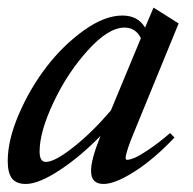

<svg xmlns="http://www.w3.org/2000/svg" viewBox="-20 -465 499 497"><path d="M46.9 11.2Q22.5 11.2 11.2 -2.9Q0 -17.1 0 -48.3Q0 -102.5 28.8 -169.4Q57.6 -236.3 100.6 -292.2Q143.6 -348.1 197.3 -386.5Q251 -424.8 296.9 -424.8Q336.9 -424.8 355.5 -393.6L377.4 -445.3L442.4 -404.3L329.1 -127.9Q305.2 -70.8 305.2 -55.7Q305.2 -51.3 309.1 -51.3Q315.4 -51.3 327.1 -55.9Q338.9 -60.5 364.3 -77.4Q389.6 -94.2 420.4 -120.6L431.6 -108.9Q378.9 -53.2 328.4 -21Q277.8 11.2 248 11.2Q215.8 11.2 215.8 -22Q214.8 -49.8 240.2 -113.3Q188.5 -60.1 134.3 -24.4Q80.1 11.2 46.9 11.2ZM82.5 -72.8Q82.5 -45.9 98.6 -45.9Q122.1 -45.9 170.9 -84.7Q219.7 -123.5 267.1 -179.2L344.7 -366.2Q331.1 -393.6 302.2 -393.6Q260.7 -393.6 207.8 -335.2Q154.8 -276.9 118.7 -200.4Q82.5 -124 82.5 -72.8Z"/></svg>

Font: Elstob 18pt Medium
Style: Italic
Weight: 500
Italic angle: -20°
Designer: Peter S. Baker
Version: Version 1.015